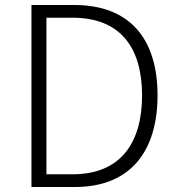

<svg xmlns="http://www.w3.org/2000/svg" viewBox="-20 -749 712 769"><path d="M106 0H280C503 0 611 -144 611 -367C611 -590 503 -729 277 -729H106ZM166 -51V-678H271C464 -678 549 -556 549 -367C549 -178 464 -51 271 -51Z"/></svg>

Font: Noto Sans SC Light
Style: Regular
Weight: 300
Designer: Ryoko NISHIZUKA 西塚涼子 (kana, bopomofo & ideographs); Paul D. Hunt (Latin, Greek & Cyrillic); Sandoll Communications 산돌커뮤니
Foundry: Adobe
Version: Version 2.004;hotconv 1.0.118;makeotfexe 2.5.65603